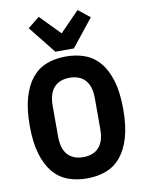

<svg xmlns="http://www.w3.org/2000/svg" viewBox="-103 -1036 848 1120"><g transform="rotate(-10 321.0 -476.5)"><path d="M321 12Q258 12 207 -7.5Q156 -27 120 -70.5Q84 -114 64 -182.5Q44 -251 44 -349Q44 -447 64 -515.5Q84 -584 120 -627.5Q156 -671 207 -690.5Q258 -710 321 -710Q384 -710 435 -690.5Q486 -671 522 -627.5Q558 -584 578 -515.5Q598 -447 598 -349Q598 -251 578 -182.5Q558 -114 522 -70.5Q486 -27 435 -7.5Q384 12 321 12ZM321 -114Q381 -114 413.5 -150Q446 -186 446 -258V-440Q446 -512 413.5 -548Q381 -584 321 -584Q261 -584 228.5 -548Q196 -512 196 -440V-258Q196 -186 228.5 -150Q261 -114 321 -114ZM266 -748 137 -910 206 -965 321 -847 436 -965 505 -910 376 -748Z"/></g></svg>

Font: IBM Plex Sans Cond
Style: Bold
Weight: 700
Width: 3
Designer: Mike Abbink, Paul van der Laan, Pieter van Rosmalen
Foundry: Bold Monday
Version: Version 1.3